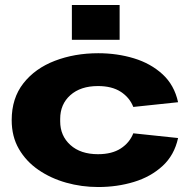

<svg xmlns="http://www.w3.org/2000/svg" viewBox="-20 -740 757 772"><path d="M375 12Q308 12 246 -5.5Q184 -23 134.5 -57Q85 -91 56 -141Q27 -191 27 -257Q27 -345 74 -405Q121 -465 200.5 -495.5Q280 -526 375 -526Q451 -526 518.5 -505.5Q586 -485 633.5 -441.5Q681 -398 696 -329L516 -310Q501 -348 465.5 -371Q430 -394 374 -394Q304 -394 263 -357.5Q222 -321 222 -262V-252Q222 -194 263 -157Q304 -120 374 -120Q430 -120 465.5 -143Q501 -166 516 -204L696 -185Q681 -116 633.5 -72.5Q586 -29 518.5 -8.5Q451 12 375 12ZM269 -580V-720H461V-580Z"/></svg>

Font: Special Gothic Extended Bold
Style: Regular
Weight: 700
Width: 7
Designer: Alistair McCready
Foundry: Monolith
Version: Version 1.000; ttfautohint (v1.8.4.7-5d5b)